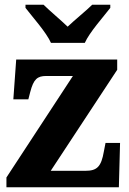

<svg xmlns="http://www.w3.org/2000/svg" viewBox="-20 -786 542 806"><path d="M194 -606H336C356 -651 414 -715 443 -753V-766H367C344 -743 292 -701 264 -674C236 -701 186 -743 163 -766H87V-753C116 -715 174 -651 194 -606ZM7 0H479L484 -186H423L416 -150C405 -86 387 -69 339 -69H193L472 -493V-536H48L36 -369H99L107 -400C121 -454 137 -467 174 -467H286L7 -41Z"/></svg>

Font: Noto Serif Tamil SemiCondensed ExtraBold
Style: Italic
Weight: 800
Width: 4
Italic angle: -12°
Designer: Indian Type Foundry, Tom Grace, and the Monotype Design Team
Foundry: Monotype Imaging Inc.
Version: Version 2.003